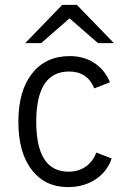

<svg xmlns="http://www.w3.org/2000/svg" viewBox="-20 -752 521 784"><path d="M380 -576 264 -677 148 -576H83L234 -732H294L445 -576ZM257 12Q164 12 109.5 -58.5Q55 -129 55 -255Q55 -381 111 -452Q167 -523 265 -523Q322 -523 365 -495Q408 -467 429 -416L365 -391Q337 -460 262 -460Q128 -460 128 -255Q128 -51 260 -51Q301 -51 330.5 -72Q360 -93 373 -129L436 -105Q418 -51 370 -19.5Q322 12 257 12Z"/></svg>

Font: Overpass Light
Style: Regular
Weight: 300
Designer: Delve Withrington, Thomas Jockin
Foundry: Delve Fonts
Version: Version 3.000;DELV;Overpass